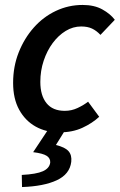

<svg xmlns="http://www.w3.org/2000/svg" viewBox="-20 -523 484 776"><path d="M220 12Q166 12 124 -11.5Q82 -35 57.5 -79.5Q33 -124 33 -188Q33 -254 55.5 -311Q78 -368 116.5 -411.5Q155 -455 206 -479Q257 -503 314 -503Q361 -503 393.5 -485Q426 -467 444 -443L386 -382Q370 -399 352 -407.5Q334 -416 308 -416Q275 -416 245.5 -398Q216 -380 193 -349Q170 -318 156.5 -277.5Q143 -237 143 -192Q143 -137 168 -106Q193 -75 242 -75Q269 -75 293.5 -86.5Q318 -98 336 -112L381 -51Q353 -25 313 -6.5Q273 12 220 12ZM69 233 68 184Q127 181 153.5 169Q180 157 183 134Q184 117 169 107Q154 97 114 92L177 -3H247L206 63Q243 72 257 88Q271 104 268 131Q262 181 209.5 205.5Q157 230 69 233Z"/></svg>

Font: Source Sans 3 ExtraLight SemiBold
Style: Italic
Weight: 600
Italic angle: -11°
Version: Version 3.052;hotconv 1.1.0;makeotfexe 2.6.0